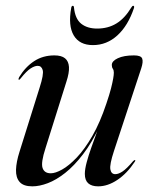

<svg xmlns="http://www.w3.org/2000/svg" viewBox="-20 -634 522 662"><path d="M445.5 -82Q447 -81.5 446.5 -79.8Q446 -78 444.5 -76Q418 -36 384.8 -13.8Q351.5 8.5 318.5 8.5Q296 8.5 284.2 -2Q272.5 -12.5 272.5 -34.5Q272.5 -50.5 279 -74.8Q285.5 -99 294.5 -124.2Q303.5 -149.5 311.2 -170.5Q319 -191.5 321 -201.5L324 -200Q297 -142 266.2 -102Q235.5 -62 204.8 -37.8Q174 -13.5 145 -2.5Q116 8.5 91.5 8.5Q61 8.5 47.8 -6.5Q34.5 -21.5 35.2 -48.5Q36 -75.5 47.5 -111.5L116.5 -331.5Q131.5 -378 127.2 -392.5Q123 -407 110 -407Q99.5 -407 85.5 -398Q71.5 -389 51.5 -364Q49 -360.5 47.8 -359.8Q46.5 -359 45 -359Q43.5 -360 43.8 -362Q44 -364 46 -368Q67.5 -403.5 97.8 -423.2Q128 -443 167.5 -443Q192 -443 204.2 -433Q216.5 -423 217.8 -403Q219 -383 209 -352.5L137 -123.5Q120.5 -73 126.8 -54.8Q133 -36.5 155 -36.5Q171 -36.5 194.2 -49.5Q217.5 -62.5 244.8 -91Q272 -119.5 298.5 -165.5Q325 -211.5 347 -277.5Q357.5 -308.5 362.8 -329.2Q368 -350 370.2 -362.8Q372.5 -375.5 372.5 -383.5Q372.5 -392 369 -397Q365.5 -402 365.5 -410Q365.5 -423.5 386.2 -433.2Q407 -443 442 -443Q466 -443 470.2 -432.2Q474.5 -421.5 467 -398.5L373 -113.5Q357.5 -66.5 360.5 -50Q363.5 -33.5 377.5 -33.5Q388.5 -33.5 402.5 -42.8Q416.5 -52 439 -78.5Q441 -80.5 442.8 -81.5Q444.5 -82.5 445.5 -82ZM315 -535.5Q352.5 -535.5 381.2 -553Q410 -570.5 433 -608.5Q436 -614 439.5 -614Q441.5 -614 442.2 -612.2Q443 -610.5 442 -606.5Q421.5 -545.5 384.8 -512Q348 -478.5 300.5 -478.5Q254 -478.5 234.2 -512Q214.5 -545.5 225.5 -606.5Q226 -610.5 227.5 -612.2Q229 -614 231 -614Q234.5 -614 235 -608.5Q239 -569 260 -552.2Q281 -535.5 315 -535.5Z"/></svg>

Font: Fraunces 120pt
Style: Italic
Weight: 400
Italic angle: -16°
Version: Version 1.000;[b76b70a41]